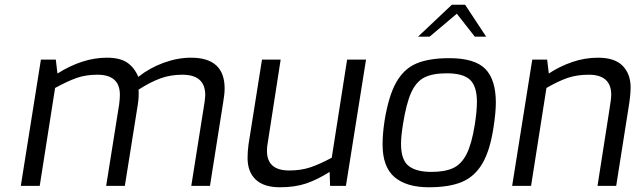

<svg xmlns="http://www.w3.org/2000/svg" viewBox="-20 -786 2694 812"><path d="M153 -534H216L223 -475Q329 -542 432 -542Q487 -542 517.5 -521.5Q548 -501 565 -461Q613 -499 672 -520.5Q731 -542 788 -542Q930 -542 930 -412Q930 -388 924 -354L868 0H789L845 -353Q848 -377 848 -384Q848 -470 751 -470Q701 -470 658.5 -454.5Q616 -439 566 -407Q568 -377 563 -345L508 0H429L484 -345Q487 -369 487 -385Q487 -470 392 -470Q343 -470 304.5 -456.5Q266 -443 213 -414L148 0H68Z M1027 -118Q1027 -145 1031 -175L1088 -534H1167L1112 -180Q1109 -165 1109 -148Q1109 -65 1203 -65Q1252 -65 1291.5 -78Q1331 -91 1383 -119L1448 -534H1528L1443 0H1376L1374 -59Q1322 -26 1274.5 -10Q1227 6 1164 6Q1096 6 1061.5 -26.5Q1027 -59 1027 -118Z M1598 -175Q1598 -219 1606 -273Q1623 -379 1655 -436.5Q1687 -494 1740 -517Q1793 -540 1880 -540Q1988 -540 2032.5 -494.5Q2077 -449 2077 -352Q2077 -311 2067 -246Q2052 -148 2019.5 -93.5Q1987 -39 1933.5 -16.5Q1880 6 1794 6Q1699 6 1648.5 -37Q1598 -80 1598 -175ZM1988 -259Q1997 -316 1997 -355Q1997 -421 1968 -448.5Q1939 -476 1869 -476Q1810 -476 1775 -458.5Q1740 -441 1719 -394.5Q1698 -348 1684 -259Q1676 -209 1676 -178Q1676 -109 1708.5 -84Q1741 -59 1804 -59Q1861 -59 1896 -75Q1931 -91 1953 -134Q1975 -177 1988 -259ZM1891 -766H1947L2036 -631H1988L1912 -728L1797 -631H1748Z M2231 -534H2294L2301 -475Q2346 -505 2399.5 -523.5Q2453 -542 2509 -542Q2580 -542 2613.5 -507.5Q2647 -473 2647 -416Q2647 -382 2637 -323L2586 0H2507L2557 -320Q2565 -368 2565 -385Q2565 -470 2470 -470Q2420 -470 2380.5 -456.5Q2341 -443 2291 -414L2226 0H2146Z"/></svg>

Font: Exo
Style: Italic
Weight: 400
Italic angle: -9°
Designer: Natanael Gama
Foundry: Natanael Gama
Version: Version 1.500; ttfautohint (v1.6)